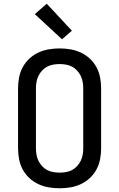

<svg xmlns="http://www.w3.org/2000/svg" viewBox="-20 -1003 640 1031"><path d="M300 8Q271 8 241.5 3Q212 -2 185.5 -14.5Q159 -27 137.5 -47Q116 -67 102 -93Q88 -119 82.5 -148Q77 -177 77 -206V-529Q77 -558 82.5 -587Q88 -616 102 -642Q116 -668 137.5 -688Q159 -708 185.5 -720.5Q212 -733 241.5 -738Q271 -743 300 -743Q329 -743 358.5 -738Q388 -733 414.5 -720.5Q441 -708 462.5 -688Q484 -668 498 -642Q512 -616 517.5 -587Q523 -558 523 -529V-206Q523 -177 517.5 -148Q512 -119 498 -93Q484 -67 462.5 -47Q441 -27 414.5 -14.5Q388 -2 358.5 3Q329 8 300 8ZM300 -76Q317 -76 334.5 -79Q352 -82 367 -90Q382 -98 394 -111Q406 -124 413.5 -139.5Q421 -155 424 -172Q427 -189 427 -206V-529Q427 -546 424 -563Q421 -580 413.5 -595.5Q406 -611 394 -624Q382 -637 367 -645Q352 -653 334.5 -656Q317 -659 300 -659Q283 -659 265.5 -656Q248 -653 233 -645Q218 -637 206 -624Q194 -611 186.5 -595.5Q179 -580 176 -563Q173 -546 173 -529V-206Q173 -189 176 -172Q179 -155 186.5 -139.5Q194 -124 206 -111Q218 -98 233 -90Q248 -82 265.5 -79Q283 -76 300 -76ZM313 -792 167 -927 231 -983 366 -838Z"/></svg>

Font: Iosevka Fixed Medium Extended
Style: Regular
Weight: 500
Width: 7
Monospace: yes
Designer: Belleve Invis
Foundry: Belleve Invis
Version: Version 24.1.1; ttfautohint (v1.8.4)